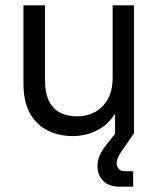

<svg xmlns="http://www.w3.org/2000/svg" viewBox="-20 -501 598 721"><path d="M254 10Q201 10 159 -11Q117 -32 92.5 -75.5Q68 -119 68 -188V-481H149V-202Q149 -151 164.5 -120.5Q180 -90 207.5 -77Q235 -64 270 -64Q306 -64 336 -80Q366 -96 384.5 -128.5Q403 -161 403 -209V-481H483V0H412V-130H435Q424 -89 404 -62Q384 -35 358 -19Q332 -3 305 3.5Q278 10 254 10ZM429 200Q389 200 367.5 178Q346 156 346 123Q346 100 356 79Q366 58 389 31L443 -39L483 0L434 71Q428 80 423 90.5Q418 101 418 112Q418 123 425.5 132.5Q433 142 450 142H480V200Z"/></svg>

Font: SUSE
Style: Regular
Weight: 400
Designer: Rene Bieder
Foundry: SUSE
Version: Version 1.000